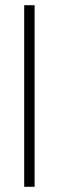

<svg xmlns="http://www.w3.org/2000/svg" viewBox="-20 -718 226 738"><path d="M113 0V-698H73V0Z"/></svg>

Font: Linux Libertine O C
Style: Regular
Weight: 400
Designer: Philipp H. Poll
Foundry: Philipp H. Poll
Version: Version 4.0.3